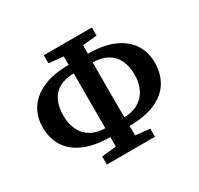

<svg xmlns="http://www.w3.org/2000/svg" viewBox="-144 -851 1063 1027"><g transform="rotate(-30 387.5 -337.5)"><path d="M41 -343Q41 -408 73.5 -458Q106 -508 170.5 -536Q235 -564 331 -564H374V-511H334Q278 -511 241 -491Q204 -471 186 -433Q168 -395 168 -342Q168 -292 186.5 -253.5Q205 -215 242.5 -193.5Q280 -172 335 -172H374V-118H333Q231 -118 166 -147.5Q101 -177 71 -227.5Q41 -278 41 -343ZM401 -118V-172H441Q495 -172 532.5 -193.5Q570 -215 589 -253.5Q608 -292 608 -342Q608 -395 589.5 -433Q571 -471 534 -491Q497 -511 441 -511H401V-564H443Q543 -564 607 -535.5Q671 -507 702.5 -457.5Q734 -408 734 -344Q734 -279 704 -228Q674 -177 609.5 -147.5Q545 -118 442 -118ZM327 0Q329 -76 329 -156Q329 -236 329 -314V-361Q329 -440 329 -518Q329 -596 327 -675H449Q447 -596 446.5 -518.5Q446 -441 446 -362V-315Q446 -239 446.5 -157.5Q447 -76 449 0ZM239 -625V-675H536V-625L407 -612H370ZM239 0V-50L373 -63H412L536 -50V0Z"/></g></svg>

Font: Source Serif 4 18pt SemiBold
Style: Regular
Weight: 600
Designer: Frank Grießhammer
Foundry: Adobe Systems Incorporated
Version: Version 4.004;hotconv 1.0.116;makeotfexe 2.5.65601